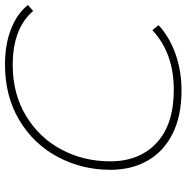

<svg xmlns="http://www.w3.org/2000/svg" viewBox="-9 -735 748 770"><g transform="rotate(-90 365.0 -350.0)"><path d="M69 -281Q69 -395 120.5 -492Q172 -589 268 -646.5Q364 -704 491 -704Q571 -704 633 -680Q695 -656 730 -612L706 -591Q636 -673 489 -673Q374 -673 286 -620Q198 -567 150.5 -478Q103 -389 103 -282Q103 -165 177 -96Q251 -27 390 -27Q537 -27 629 -113L649 -88Q603 -45 534.5 -20.5Q466 4 387 4Q286 4 214.5 -31.5Q143 -67 106 -131.5Q69 -196 69 -281Z"/></g></svg>

Font: Montserrat Alternates ExLight
Style: Italic
Weight: 275
Italic angle: -11.3°
Designer: Julieta Ulanovsky
Foundry: Julieta Ulanovsky
Version: Version 7.200